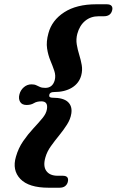

<svg xmlns="http://www.w3.org/2000/svg" viewBox="-20 -757 546 898"><path d="M210.5 -313.5Q207.5 -300 225.5 -300Q276.5 -300 297.8 -280Q319 -260 313.5 -225.5Q309.5 -199.5 293.2 -174Q277 -148.5 256.5 -123.5Q236 -98.5 218 -73.2Q200 -48 192.5 -21.5Q180.5 19.5 196.5 42.2Q212.5 65 250 65H273.5Q304.5 65 297 94.5Q294 106 284.5 113.5Q275 121 258 121H207.5Q114.5 121 75.2 80Q36 39 54.5 -24Q66 -64.5 88.5 -97Q111 -129.5 135.5 -155.8Q160 -182 178.2 -204Q196.5 -226 199.5 -246.5Q205.5 -283 173.5 -283Q152.5 -283 138.5 -274.5Q124.5 -266 104.5 -266Q82.5 -266 74 -280.8Q65.5 -295.5 71 -316Q76 -335.5 91.5 -349Q107 -362.5 127.5 -362.5Q141 -362.5 149.8 -358.2Q158.5 -354 167.5 -350Q176.5 -346 192 -346Q226 -346 236 -382Q241.5 -403 234 -425.5Q226.5 -448 215.8 -473.5Q205 -499 200.2 -530.5Q195.5 -562 206.5 -601.5Q222.5 -662 280.2 -699.5Q338 -737 430 -737H479Q496 -737 502 -729Q508 -721 504.5 -708.5Q497.5 -681 466 -681H442Q404 -681 378 -659.2Q352 -637.5 341.5 -598.5Q335 -573.5 339 -549.2Q343 -525 350.5 -501Q358 -477 362.2 -453Q366.5 -429 360 -404.5Q350 -367.5 316.5 -347Q283 -326.5 232.5 -326.5Q213 -326.5 210.5 -313.5Z"/></svg>

Font: Fraunces 72pt Soft
Style: Bold Italic
Weight: 700
Italic angle: -16°
Version: Version 1.000;[b76b70a41]